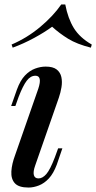

<svg xmlns="http://www.w3.org/2000/svg" viewBox="-20 -828 432 862"><path d="M152 -430Q171 -488 139 -488Q117 -488 100 -465.5Q83 -443 64 -394L49 -352H30L56 -426Q71 -467 92 -489Q113 -511 137.5 -520Q162 -529 185 -529Q218 -529 234.5 -516Q251 -503 255.5 -482Q260 -461 256 -436.5Q252 -412 244 -389L138 -85Q128 -57 132 -42Q136 -27 153 -27Q171 -27 188 -46.5Q205 -66 226 -121L241 -162H260L235 -89Q220 -49 199.5 -27Q179 -5 155 4.5Q131 14 108 14Q64 14 46.5 -5.5Q29 -25 31 -58.5Q33 -92 48 -132ZM214 -708Q180 -683 133 -657.5Q86 -632 37 -614L32 -628Q102 -658 160.5 -707Q219 -756 255 -808H273Q285 -745 311.5 -702Q338 -659 392 -628L388 -614Q325 -630 286 -654Q247 -678 214 -708Z"/></svg>

Font: Playfair Display Medium
Style: Italic
Weight: 500
Italic angle: -14°
Designer: Claus Eggers Sørensen
Foundry: Claus Eggers Sørensen
Version: Version 1.203